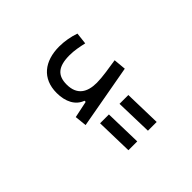

<svg xmlns="http://www.w3.org/2000/svg" viewBox="-135 -485 856 856"><g transform="rotate(-45 293.0 -56.5)"><path d="M168.9 2 470.2 -52.2 464.8 -110.8C423.8 -104.5 373 -95.7 337.9 -95.7C277.3 -95.7 236.8 -120.6 236.8 -185.5C236.8 -242.2 266.1 -269 338.9 -269C369.1 -269 398.9 -262.7 425.3 -256.8L431.6 -312C403.3 -322.3 367.2 -329.1 333.5 -329.1C240.2 -329.1 178.7 -280.8 178.7 -190.4C178.7 -135.3 200.2 -92.8 242.2 -78.1V-70.8L163.1 -54.2ZM224.6 216.3H280.3L275.9 42H220.2ZM347.7 216.3H402.8L398.4 42H342.8Z"/></g></svg>

Font: Cascadia Mono Light
Style: Regular
Weight: 300
Monospace: yes
Designer: Aaron Bell
Foundry: Saja Typeworks
Version: Version 2404.023